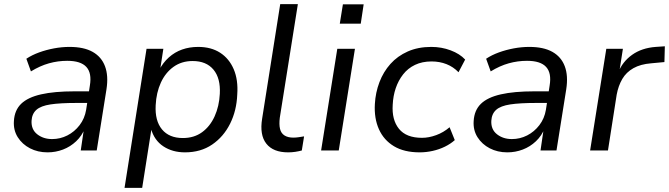

<svg xmlns="http://www.w3.org/2000/svg" viewBox="-20 -725 3223 925"><path d="M209 9Q162 9 124.5 -10.5Q87 -30 65.5 -64Q44 -98 47 -142Q50 -194 82 -225Q114 -256 178 -270.5Q242 -285 339 -285H421L412 -229H346Q270 -229 223.5 -222Q177 -215 155.5 -196Q134 -177 132 -143Q130 -101 159.5 -78Q189 -55 231 -55Q270 -55 304.5 -72.5Q339 -90 363.5 -122Q388 -154 395 -196L413 -313Q423 -373 396 -402.5Q369 -432 304 -432Q259 -432 216 -420Q173 -408 129 -381L107 -442Q134 -460 168.5 -472.5Q203 -485 240.5 -492Q278 -499 315 -499Q384 -499 426.5 -475Q469 -451 486 -405.5Q503 -360 493 -295L446 0H369L385 -109H390Q375 -71 347 -44.5Q319 -18 283.5 -4.5Q248 9 209 9Z M580 180 686 -490H767L751 -386H746Q765 -423 793.5 -448.5Q822 -474 857.5 -486.5Q893 -499 935 -499Q997 -499 1040.5 -471Q1084 -443 1106 -391.5Q1128 -340 1123 -270Q1120 -192 1088.5 -129Q1057 -66 1002 -28.5Q947 9 871 9Q811 9 767 -20Q723 -49 707 -106H710L665 180ZM861 -60Q915 -60 953.5 -88Q992 -116 1014 -164.5Q1036 -213 1039 -273Q1043 -348 1008.5 -389.5Q974 -431 908 -431Q855 -431 816 -403Q777 -375 755 -327Q733 -279 730 -218Q726 -143 760.5 -101.5Q795 -60 861 -60Z M1368 9Q1296 9 1263 -33Q1230 -75 1243 -154L1330 -705H1415L1328 -158Q1324 -126 1329 -104.5Q1334 -83 1350.5 -72.5Q1367 -62 1393 -62Q1406 -62 1419 -64Q1432 -66 1445 -68L1434 0Q1419 4 1402.5 6.5Q1386 9 1368 9Z M1617 -611 1632 -704H1732L1718 -611ZM1527 0 1605 -490H1690L1612 0Z M2002 9Q1927 9 1878 -20.5Q1829 -50 1805.5 -102.5Q1782 -155 1786 -224Q1789 -279 1808 -329Q1827 -379 1861 -417Q1895 -455 1944.5 -477Q1994 -499 2058 -499Q2107 -499 2151 -482.5Q2195 -466 2221 -438L2189 -377Q2164 -403 2131 -416Q2098 -429 2059 -429Q2014 -429 1979.5 -412.5Q1945 -396 1922 -366.5Q1899 -337 1886.5 -300Q1874 -263 1872 -221Q1867 -148 1902 -104.5Q1937 -61 2013 -61Q2046 -61 2081.5 -74Q2117 -87 2146 -112L2171 -50Q2151 -32 2123.5 -18.5Q2096 -5 2064.5 2Q2033 9 2002 9Z M2424 9Q2377 9 2339.5 -10.5Q2302 -30 2280.5 -64Q2259 -98 2262 -142Q2265 -194 2297 -225Q2329 -256 2393 -270.5Q2457 -285 2554 -285H2636L2627 -229H2561Q2485 -229 2438.5 -222Q2392 -215 2370.5 -196Q2349 -177 2347 -143Q2345 -101 2374.5 -78Q2404 -55 2446 -55Q2485 -55 2519.5 -72.5Q2554 -90 2578.5 -122Q2603 -154 2610 -196L2628 -313Q2638 -373 2611 -402.5Q2584 -432 2519 -432Q2474 -432 2431 -420Q2388 -408 2344 -381L2322 -442Q2349 -460 2383.5 -472.5Q2418 -485 2455.5 -492Q2493 -499 2530 -499Q2599 -499 2641.5 -475Q2684 -451 2701 -405.5Q2718 -360 2708 -295L2661 0H2584L2600 -109H2605Q2590 -71 2562 -44.5Q2534 -18 2498.5 -4.5Q2463 9 2424 9Z M2823 0 2901 -490H2981L2963 -375H2958Q2979 -428 3025.5 -461Q3072 -494 3139 -499L3183 -502L3181 -426L3117 -420Q3066 -416 3031.5 -396.5Q2997 -377 2978 -344.5Q2959 -312 2951 -269L2909 0Z"/></svg>

Font: Nunito Sans 10pt
Style: Italic
Weight: 400
Italic angle: -9°
Designer: Vernon Adams
Foundry: Vernon Adams
Version: Version 3.101;gftools[0.9.27]